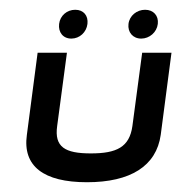

<svg xmlns="http://www.w3.org/2000/svg" viewBox="-20 -369 371 393"><path d="M271 -261 251 -111C245 -68 219 -55 166 -55C113 -55 91 -68 97 -111L117 -261H57L35 -93C26 -29 69 4 158 4C247 4 300 -29 309 -93L331 -261ZM277 -349C260 -349 245 -337 243 -320C241 -303 252 -290 269 -290C286 -290 301 -303 303 -320C305 -337 294 -349 277 -349ZM134 -349C117 -349 103 -337 101 -320C99 -303 109 -290 126 -290C143 -290 157 -303 159 -320C161 -337 151 -349 134 -349Z"/></svg>

Font: Hussar Tani
Style: DwaKurs
Weight: 700
Foundry: Cannot Into Space Fonts
Version: Version 0.92